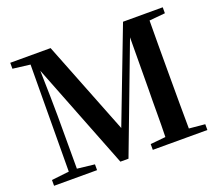

<svg xmlns="http://www.w3.org/2000/svg" viewBox="-122 -917 1247 1091"><g transform="rotate(-20 501.0 -371.0)"><path d="M957 -706V-742H717L501 -178L279 -742H35V-706L140 -693L136 -47L30 -35V0H290V-35L185 -47V-366C185 -408 183 -541 180 -641L431 0H480L724 -645L722 -330C720 -243 722 -143 719 -44L627 -35V0H957V-35L861 -44C860 -144 860 -245 860 -346V-395C860 -495 860 -596 861 -697Z"/></g></svg>

Font: Noto Serif CJK JP
Style: Bold
Weight: 700
Designer: Ryoko NISHIZUKA 西塚涼子 (kana & ideographs); Frank Grießhammer (Latin, Greek & Cyrillic); Wenlong ZHANG 张文龙 (bopomofo); San
Foundry: Adobe Systems Incorporated
Version: Version 1.000;PS 1;hotconv 16.6.53;makeotf.lib2.5.65590